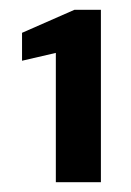

<svg xmlns="http://www.w3.org/2000/svg" viewBox="-20 -724 268 392"><path d="M94 -352V-616L25 -600V-657L132 -704H186V-352Z"/></svg>

Font: DM Sans 28pt SemiBold
Style: Regular
Weight: 600
Version: Version 4.004;gftools[0.9.30]